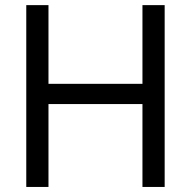

<svg xmlns="http://www.w3.org/2000/svg" viewBox="-20 -740 756 760"><path d="M84 -719.7H171.9V-408.2H543.9V-719.7H631.8V0H543.9V-328.1H171.9V0H84Z"/></svg>

Font: Reddit Sans Vanilla
Style: Regular
Weight: 400
Designer: Stephen Hutchings
Foundry: Reddit
Version: Version 1.013